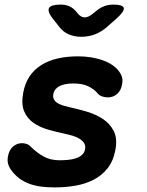

<svg xmlns="http://www.w3.org/2000/svg" viewBox="-20 -805 640 835"><path d="M218.3 10Q185.5 10 157.8 6.4Q130.1 2.7 106.7 -6.1Q83.4 -14.9 64.2 -29Q45.1 -43.1 29.8 -64Q19.7 -77.1 15.4 -91.8Q11.2 -106.5 14.6 -124.7Q19.3 -152.3 36.3 -167.3Q53.3 -182.3 75.7 -182.3Q85.3 -182.3 95.4 -179Q105.5 -175.7 113.8 -167.1Q139.4 -141.2 169.4 -124.6Q199.3 -108 238.9 -108Q256.6 -108 275.4 -109.7Q294.2 -111.3 309.7 -116.4Q325.3 -121.4 336.4 -131.2Q347.5 -141 350.1 -157Q352.7 -172 345.5 -182.9Q338.4 -193.9 325.1 -201.9Q311.9 -210 294.4 -215.1Q276.9 -220.2 259.2 -223.9Q222.7 -231.6 187.2 -241.9Q151.8 -252.3 125.2 -271Q98.7 -289.7 85.3 -320.4Q72 -351.2 80.7 -400.4Q88.4 -442.4 108.3 -472.4Q128.3 -502.5 159.5 -522Q190.7 -541.6 231 -550.8Q271.3 -560 319 -560Q381.2 -560 430.9 -541.3Q480.6 -522.6 502.4 -487.6Q508.1 -478.7 511.2 -467.3Q514.3 -455.8 510.9 -439Q506.8 -411.8 489.7 -396.6Q472.7 -381.5 448.5 -381.5Q436 -381.5 423.8 -385.7Q411.6 -389.9 403.6 -400.2Q389.9 -416.5 364.9 -429.2Q339.9 -442 298.1 -442Q280.3 -442 265.4 -439.2Q250.5 -436.4 239.4 -430.8Q228.3 -425.3 221.3 -416.6Q214.3 -407.9 212 -395.8Q209.4 -382.1 214.8 -372.4Q220.1 -362.8 230.4 -356.6Q240.7 -350.3 253.5 -346.4Q266.2 -342.4 279.4 -339.4Q316.4 -331.4 355.9 -319.9Q395.3 -308.4 426.3 -288.4Q457.2 -268.4 474.2 -236.2Q491.1 -204 482.1 -154.6Q473.4 -105.7 448.3 -73.8Q423.2 -41.9 387.3 -23.4Q351.3 -4.9 307.5 2.6Q263.7 10 218.3 10ZM244 -785Q265.2 -785 281.4 -777.9Q297.5 -770.9 310.3 -755.7L318.2 -746.2Q332 -729.4 348.4 -729.4Q364.8 -729.4 384.6 -746.2L396 -755.4Q414.2 -770.9 432.5 -777.9Q450.8 -785 472 -785Q514.4 -785 518.3 -770.5Q522.1 -756.1 487.5 -725.1L446.7 -689Q421 -666.3 392.9 -655.7Q364.8 -645 334 -645Q303.2 -645 278.6 -655.7Q254.1 -666.3 237.2 -689L208.3 -725.4Q185.1 -756.1 193.5 -770.5Q201.9 -785 244 -785Z"/></svg>

Font: Maple Mono
Style: Italic
Weight: 400
Italic angle: -10°
Monospace: yes
Designer: subframe7536
Version: Version 7.300